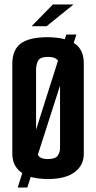

<svg xmlns="http://www.w3.org/2000/svg" viewBox="-20 -793 430 857"><path d="M196 6Q113 6 74 -24Q35 -54 35 -106V-508Q35 -571 73 -599Q111 -627 194 -627Q274 -626 314.5 -598Q355 -570 354 -507V-106Q354 -55 313 -24.5Q272 6 196 6ZM193 -83Q226 -83 237 -97.5Q248 -112 248 -132V-481Q248 -499 244 -512Q240 -525 228 -532Q216 -539 193 -539Q159 -539 150 -521.5Q141 -504 141 -482V-131Q141 -112 152 -97.5Q163 -83 193 -83ZM59 44 276 -639H321L102 44ZM121 -676 216 -773H308L188 -676Z"/></svg>

Font: Smooch Sans Thin
Style: Bold
Weight: 700
Version: Version 1.010